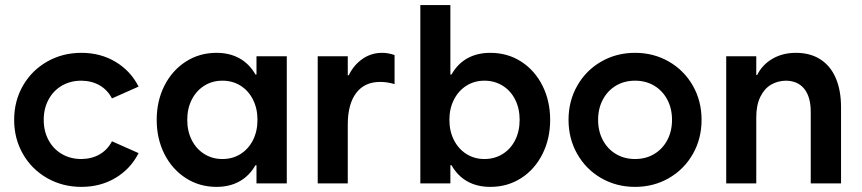

<svg xmlns="http://www.w3.org/2000/svg" viewBox="-20 -727 3415 761"><path d="M36.1 -252Q36.1 -326.7 71 -387.5Q106 -448.2 167 -482.9Q228 -517.6 302.7 -517.6Q378.4 -517.6 438 -481.9Q497.6 -446.3 529.3 -383.8L423.8 -336.9Q406.2 -370.6 375 -388.7Q343.8 -406.7 302.7 -407.2Q259.3 -407.2 225.3 -387.5Q191.4 -367.7 172.4 -332.3Q153.3 -296.9 153.3 -252Q153.3 -207 172.4 -171.6Q191.4 -136.2 225.3 -116.5Q259.3 -96.7 302.7 -96.7Q343.8 -97.2 375 -115.2Q406.2 -133.3 423.8 -167L529.3 -120.1Q497.6 -57.6 438 -22Q378.4 13.7 302.7 13.7Q228 13.7 167 -21Q106 -55.7 71 -116.5Q36.1 -177.2 36.1 -252Z M1000.5 -252Q1000.5 -296.9 982.7 -332.3Q964.8 -367.7 933.3 -387.5Q901.9 -407.2 861.8 -407.2Q821.3 -407.2 789.6 -387.2Q757.8 -367.2 740 -332Q722.2 -296.9 722.2 -252Q722.2 -207 740 -171.9Q757.8 -136.7 789.6 -116.7Q821.3 -96.7 861.8 -96.7Q901.9 -96.7 933.3 -116.5Q964.8 -136.2 982.7 -171.6Q1000.5 -207 1000.5 -252ZM996.6 0V-72.3H992.7Q968.3 -29.8 929.2 -8.1Q890.1 13.7 838.4 13.7Q770.5 13.7 716.6 -21Q662.6 -55.7 631.8 -116.2Q601.1 -176.8 601.1 -252Q601.1 -327.1 631.8 -387.7Q662.6 -448.2 716.6 -482.9Q770.5 -517.6 838.4 -517.6Q890.1 -517.6 929.2 -495.8Q968.3 -474.1 992.7 -431.6H996.6V-503.9H1116.7V0Z M1239.3 -503.9H1358.4V-428.7H1362.3Q1382.3 -469.7 1417 -493.7Q1451.7 -517.6 1494.1 -517.6Q1518.6 -517.6 1543.9 -508.8V-393.6Q1515.6 -402.3 1486.3 -402.3Q1425.3 -402.3 1392.1 -358.9Q1358.9 -315.4 1358.4 -235.4V0H1239.3Z M1646 -707H1765.1V-431.6H1769.5Q1793.9 -474.6 1832.8 -496.1Q1871.6 -517.6 1923.3 -517.6Q1991.7 -517.6 2045.7 -482.9Q2099.6 -448.2 2130.1 -387.5Q2160.6 -326.7 2160.6 -252Q2160.6 -177.2 2130.1 -116.5Q2099.6 -55.7 2045.7 -21Q1991.7 13.7 1923.3 13.7Q1871.6 13.7 1832.8 -7.8Q1793.9 -29.3 1769.5 -72.3H1765.1V0H1646ZM2039.6 -252Q2039.6 -296.9 2022 -332Q2004.4 -367.2 1972.4 -387.2Q1940.4 -407.2 1899.9 -407.2Q1860.4 -407.2 1828.9 -387.5Q1797.4 -367.7 1779.3 -332.3Q1761.2 -296.9 1761.2 -252Q1761.2 -207 1779.3 -171.6Q1797.4 -136.2 1828.9 -116.5Q1860.4 -96.7 1899.9 -96.7Q1940.4 -96.7 1972.4 -116.7Q2004.4 -136.7 2022 -171.9Q2039.6 -207 2039.6 -252Z M2233.4 -252Q2233.4 -326.7 2268.1 -387.5Q2302.7 -448.2 2363 -482.9Q2423.3 -517.6 2497.1 -517.6Q2570.8 -517.6 2631.1 -482.9Q2691.4 -448.2 2726.1 -387.5Q2760.7 -326.7 2760.7 -252Q2760.7 -177.2 2726.1 -116.5Q2691.4 -55.7 2631.1 -21Q2570.8 13.7 2497.1 13.7Q2423.3 13.7 2363 -21Q2302.7 -55.7 2268.1 -116.5Q2233.4 -177.2 2233.4 -252ZM2643.6 -252Q2643.6 -296.9 2624.8 -332.3Q2606 -367.7 2572.8 -387.5Q2539.6 -407.2 2497.1 -407.2Q2454.6 -407.2 2421.4 -387.5Q2388.2 -367.7 2369.4 -332.3Q2350.6 -296.9 2350.6 -252Q2350.6 -207 2369.4 -171.6Q2388.2 -136.2 2421.4 -116.5Q2454.6 -96.7 2497.1 -96.7Q2539.6 -96.7 2572.8 -116.5Q2606 -136.2 2624.8 -171.6Q2643.6 -207 2643.6 -252Z M2858.4 -503.9H2977.5V-429.7H2981Q3001.5 -470.7 3041.7 -494.1Q3082 -517.6 3134.8 -517.6Q3191.4 -517.6 3231.7 -491.7Q3272 -465.8 3292.7 -417.2Q3313.5 -368.7 3313.5 -301.8V0H3193.4V-282.2Q3193.8 -341.8 3168.2 -374.3Q3142.6 -406.7 3094.7 -407.2Q3062 -406.7 3035.6 -391.1Q3009.3 -375.5 2993.4 -342.8Q2977.5 -310.1 2977.5 -261.7V0H2858.4Z"/></svg>

Font: Wanted Sans SemiBold
Style: Regular
Weight: 600
Designer: Original Design by Kil Hyung-jin and Kang Hanbin, Wanted Lab, Inc; Hangeul from Source Han Sans by Jang Soo-young and Ka
Foundry: Wanted Lab, Inc.
Version: Version 1.003